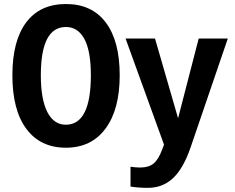

<svg xmlns="http://www.w3.org/2000/svg" viewBox="-20 -718 1160 946"><path d="M709.5 207.5Q660.2 207.5 623 201.2V103.5Q648.9 107.4 670.4 107.4Q713.4 107.4 737.3 87.2Q761.2 66.9 779.3 18.1L788.1 -5.4L598.6 -528.3H743.7L857.4 -135.3L959 -528.3H1102.5L918.9 8.8Q882.8 113.3 831.8 160.4Q780.8 207.5 709.5 207.5ZM569.8 -347.2Q569.8 -178.7 500 -84.5Q430.2 9.8 304.7 9.8Q179.2 9.8 110.1 -82.8Q41 -175.3 41 -347.2Q41 -516.6 108.9 -607.4Q176.8 -698.2 305.2 -698.2Q432.6 -698.2 501.2 -607.2Q569.8 -516.1 569.8 -347.2ZM427.7 -347.2Q427.7 -466.8 395.8 -525.9Q363.8 -585 304.7 -585Q181.2 -585 181.2 -347.2Q181.2 -229 213.1 -166.3Q245.1 -103.5 304.2 -103.5Q427.7 -103.5 427.7 -347.2Z"/></svg>

Font: Arial
Style: Bold
Weight: 700
Designer: Steve Matteson
Foundry: Ascender Corporation
Version: Version 2.00.3